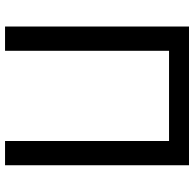

<svg xmlns="http://www.w3.org/2000/svg" viewBox="-24 -726 751 742"><g transform="rotate(90 351.0 -355.5)"><path d="M83 0H176.8V-633.8H525.4V0H619.1V-710.9H83Z"/></g></svg>

Font: Roboto Flex
Style: wght 400 wdth 100 opsz 14.0 GRAD 0.00 slnt 0.00 XTRA 468 XOPQ 96 YOPQ 79 YTLC 514 YTUC 712 YTAS 750 YTDE -203.00 YTFI 738
Weight: 400
Designer: Berlow after Robertson
Foundry: Google
Version: Version 3.100